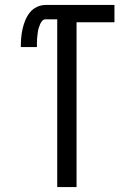

<svg xmlns="http://www.w3.org/2000/svg" viewBox="-20 -755 540 775"><path d="M211 0V-677H164Q156 -677 150.5 -671Q145 -665 142 -657.5Q139 -650 136.5 -642.5Q134 -635 133 -627.5Q132 -620 131 -612Q130 -604 129.5 -596.5Q129 -589 129 -581Q129 -573 129 -565H64Q64 -583 65.5 -601.5Q67 -620 71 -638Q75 -656 82 -673Q89 -690 100.5 -704.5Q112 -719 129 -727Q146 -735 164 -735H442V-665H289V0Z"/></svg>

Font: Iosevka srxl
Style: Regular
Weight: 400
Monospace: yes
Designer: Belleve Invis
Foundry: Belleve Invis
Version: Version 33.0.1; ttfautohint (v1.8.3)